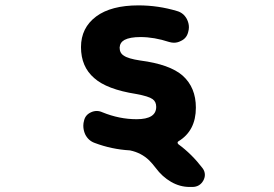

<svg xmlns="http://www.w3.org/2000/svg" viewBox="-20 -579 1040 728"><path d="M699.2 129.9Q662.1 129.9 628.4 110.4Q594.7 90.8 570.3 57.6Q557.6 41 545.9 29.3Q515.6 0 472.7 -8.8Q403.3 -12.7 338.9 -37.1Q314.5 -45.9 302.7 -70.3Q295.9 -85.9 295.9 -102.5Q295.9 -112.3 298.8 -122.1Q303.7 -143.6 325.2 -153.3Q335.9 -158.2 346.7 -158.2Q357.4 -158.2 368.2 -153.3Q432.6 -127 498 -127Q572.3 -127 572.3 -173.8Q572.3 -193.4 558.6 -203.1Q543.9 -213.9 496.1 -222.7Q384.8 -240.2 336.9 -283.2Q287.1 -326.2 287.1 -400.4Q287.1 -473.6 344.7 -516.6Q401.4 -558.6 504.9 -558.6Q580.1 -558.6 651.4 -537.1Q675.8 -530.3 688.5 -506.8Q696.3 -491.2 696.3 -475.6Q696.3 -466.8 693.4 -457Q687.5 -433.6 666 -423.8Q653.3 -417 639.6 -417Q630.9 -417 621.1 -419.9Q564.5 -438.5 512.7 -438.5Q472.7 -438.5 452.1 -427.7Q434.6 -418 433.6 -398.4Q433.6 -377.9 449.2 -368.2Q465.8 -356.4 511.7 -349.6Q624 -335 672.9 -292Q722.7 -247.1 722.7 -170.9Q722.7 -83 656.2 -43Q653.3 -41 653.3 -38.1Q653.3 -35.2 656.2 -32.2Q707 4.9 748 58.6Q756.8 70.3 756.8 84Q756.8 94.7 751 105.5Q737.3 129.9 709 129.9Z"/></svg>

Font: Rounded-X Mgen+ 1mn bold
Style: Bold
Weight: 700
Designer: [Source Han Sans]
Ryoko NISHIZUKA  (kana & ideographs); Paul D. Hunt (Latin, Greek & Cyrillic); Wenlong ZHANG  (bopomofo
Version: Version 1.059.20150602